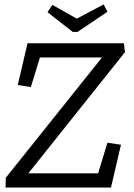

<svg xmlns="http://www.w3.org/2000/svg" viewBox="-20 -845 603 865"><path d="M308 -701 194 -790 216 -823 326 -761 447 -825 464 -792 329 -701ZM480 0H5L6 -44L437 -583V-586H160L119 -453L60 -462L104 -650H538L543 -610L110 -67L109 -64H422L464 -202L525 -193Z"/></svg>

Font: Zilla Slab Regular
Style: Italic
Weight: 400
Italic angle: -6°
Designer: Typotheque.com
Foundry: Typotheque type foundry
Version: Version 1.1; 2017; ttfautohint (v1.6)